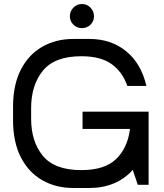

<svg xmlns="http://www.w3.org/2000/svg" viewBox="-20 -920 815 956"><path d="M720 0H666L641 -74Q602 -30 547 -7Q492 16 426 16H344Q258 16 190 -23Q122 -62 83.5 -137.5Q45 -213 45 -321V-389Q45 -497 83.5 -572.5Q122 -648 190 -687Q258 -726 344 -726H426Q533 -726 608 -665Q683 -604 709 -492H614Q590 -562 535.5 -601Q481 -640 385 -640Q252 -640 193.5 -568Q135 -496 135 -381V-329Q135 -215 193.5 -144Q252 -73 385 -73Q501 -73 558 -128Q615 -183 627 -276V-278H391V-364H720ZM328 -839Q328 -864 345.5 -882Q363 -900 388 -900Q413 -900 430.5 -882Q448 -864 448 -839Q448 -814 430.5 -797Q413 -780 388 -780Q363 -780 345.5 -797Q328 -814 328 -839Z"/></svg>

Font: Violet Sans
Style: Regular
Weight: 400
Designer: Calvin Waterman
Foundry: Violet Office
Version: Version 1.013